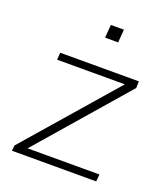

<svg xmlns="http://www.w3.org/2000/svg" viewBox="-130 -792 772 884"><g transform="rotate(20 256.0 -350.0)"><path d="M470 -467 95 -35H447L444 0H31L34 -27L415 -465H83L86 -500H471ZM325 -700 320 -636H256L261 -700Z"/></g></svg>

Font: Muli ExtraLight
Style: Italic
Weight: 275
Italic angle: -4.541°
Designer: Vernon Adams
Foundry: Vernon Adams
Version: Version 2.001